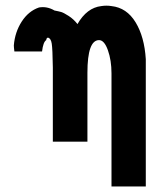

<svg xmlns="http://www.w3.org/2000/svg" viewBox="-20 -512 597 694"><path d="M32 -326Q30 -342 30 -348Q34 -396 58.5 -434Q83 -472 121 -485Q150 -490 177 -474Q193 -471 201.5 -468.5Q210 -466 228 -454.5Q246 -443 260 -425Q294 -484 346 -490Q365 -493 383 -490Q438 -484 470 -431.5Q502 -379 507 -298V162H383V-247Q383 -294 370 -330.5Q357 -367 338 -367Q296 -367 296 -249V0H171V-268Q170 -336 167 -354.5Q164 -373 154 -376Q148 -376 147 -367Q136 -360 132 -326Z"/></svg>

Font: Coval
Style: Bold
Weight: 700
Foundry: Context Ltd
Version: Version 001.000